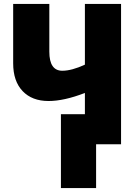

<svg xmlns="http://www.w3.org/2000/svg" viewBox="-20 -734 705 977"><path d="M596 -714H412V-405Q345 -374 297 -374Q231 -374 231 -471V-714H47V-412Q47 -321 95 -270.5Q143 -220 227 -220Q306 -220 412 -261V-153H290V223H469V0H596Z"/></svg>

Font: Noto Sans UI SemiCondensed Black
Style: Regular
Weight: 900
Width: 4
Designer: Monotype Design Team
Foundry: Monotype Imaging Inc.
Version: 1.001